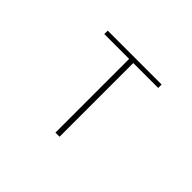

<svg xmlns="http://www.w3.org/2000/svg" viewBox="-139 -1002 1277 1277"><g transform="rotate(45 500.0 -363.0)"><path d="M480.5 0V-693.4H247.1V-725.6H753.9V-693.4H519.5V0Z"/></g></svg>

Font: Gen Shin Gothic Monospace ExtraLight
Style: Regular
Weight: 200
Designer: [Source Han Sans]
Ryoko NISHIZUKA  (kana & ideographs); Paul D. Hunt (Latin, Greek & Cyrillic); Wenlong ZHANG  (bopomofo
Version: Version 1.002.20150607